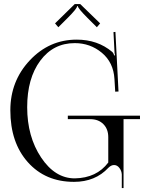

<svg xmlns="http://www.w3.org/2000/svg" viewBox="-20 -910 739 969"><path d="M384.8 -889.6 485.4 -792 468.8 -772.5 420.9 -820.3Q373 -868.2 373 -878.9H369.1Q369.1 -867.2 322.3 -820.3L274.4 -772.5L257.8 -792L357.4 -889.6ZM603.5 39.1H594.7V-29.3Q593.8 -47.9 582.5 -62.5Q571.3 -77.1 555.7 -77.1Q541 -77.1 527.3 -63.5Q460.9 7.8 353.5 7.8Q209 7.8 120.6 -91.3Q32.2 -190.4 32.2 -353.5Q32.2 -501 130.4 -605.5Q228.5 -710 367.2 -710Q472.7 -710 545.9 -648.4Q552.7 -642.6 556.6 -629.9L560.5 -630.9Q557.6 -642.6 557.6 -653.3L552.7 -748L562.5 -749L578.1 -448.2L561.5 -447.3L557.6 -511.7Q552.7 -594.7 494.1 -643.6Q435.5 -692.4 357.4 -692.4Q249 -692.4 183.1 -603.5Q117.2 -514.6 117.2 -369.1Q117.2 -220.7 187.5 -115.2Q257.8 -9.8 357.4 -9.8Q467.8 -11.7 526.4 -89.8V-217.8Q526.4 -258.8 501.5 -283.7Q476.6 -308.6 435.5 -308.6H322.3V-326.2H686.5V-308.6H603.5V-228.5Z"/></svg>

Font: FoglihtenNo07
Style: Regular
Weight: 500
Designer: gluk (gluksza@wp.pl)
Foundry: gluk (gluksza@wp.pl)
Version: Version 0.871